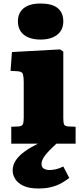

<svg xmlns="http://www.w3.org/2000/svg" viewBox="-20 -817 450 1092"><path d="M199 255Q143 255 110.5 238.5Q78 222 65 198.5Q52 175 52 154Q52 120 71 93Q90 66 122.5 43Q155 20 196 0H44V-96L86 -98Q104 -99 109.5 -109.5Q115 -120 115 -147V-350Q115 -378 110.5 -394.5Q106 -411 77 -412L40 -414L48 -521L321 -536L340 -524V-146Q340 -120 344.5 -109.5Q349 -99 368 -98L410 -96V0H301Q253 44 234.5 69.5Q216 95 216 115Q216 135 230 142.5Q244 150 260 150Q279 150 298.5 145.5Q318 141 340 130L374 195Q356 209 332 223Q308 237 275.5 246Q243 255 199 255ZM211 -592Q150 -592 116 -619Q82 -646 82 -696Q82 -744 115 -770.5Q148 -797 211 -797Q276 -797 308 -771Q340 -745 340 -695Q340 -646 305 -619Q270 -592 211 -592Z"/></svg>

Font: Literata Variable Black
Style: Regular
Weight: 900
Designer: Latin by Veronika Burian and Jose Scaglione. Greek by Irene Vlachou. Cyrillic by Vera Evstafieva.
Foundry: TypeTogether
Version: Version 3.021